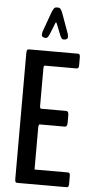

<svg xmlns="http://www.w3.org/2000/svg" viewBox="-62 -970 490 1006"><g transform="rotate(5 183.5 -467.0)"><path d="M152.3 -769.5Q137.2 -769.5 137.2 -773.4Q129.4 -773.9 129.4 -786.6Q129.4 -792 131.3 -799.8L166.5 -897Q178.2 -933.6 191.9 -933.6H204.1Q217.8 -933.6 229.5 -897L264.6 -799.8Q266.6 -791 266.6 -784.7Q266.6 -773.9 259.3 -773.4Q259.3 -769.5 244.1 -769.5Q233.9 -769.5 226.1 -789.6L203.1 -847.2Q200.2 -855.5 197.8 -855.5Q195.3 -855.5 192.9 -847.2L169.9 -789.6Q161.1 -769.5 152.3 -769.5ZM68.8 0Q62.5 0 59.6 -3.7Q56.6 -7.3 56.6 -20.5V-681.6Q56.6 -694.3 59.6 -698.2Q62.5 -702.1 68.8 -702.1H325.7Q329.6 -702.1 332 -701.2Q334.5 -700.2 336.2 -695.8Q337.9 -691.4 337.9 -682.6V-644Q337.9 -631.8 335 -628.2Q332 -624.5 325.7 -624.5H158.7Q152.8 -624.5 152.8 -608.4V-411.1Q152.8 -406.7 154.5 -402.3Q156.2 -397.9 157.7 -397.9H292Q304.2 -397.9 304.2 -375.5V-337.9Q304.2 -315.4 292 -315.4H158.2Q156.2 -315.4 154.5 -310.5Q152.8 -305.7 152.8 -300.8V-77.6H327.1Q331.5 -77.6 334 -76.7Q336.4 -75.7 338.1 -71.3Q339.8 -66.9 339.8 -58.1V-19.5Q339.8 -7.3 336.7 -3.7Q333.5 0 327.1 0Z"/></g></svg>

Font: BenchNine
Style: Bold
Weight: 700
Version: Version 1 ; ttfautohint (v0.92.18-e454-dirty) -l 8 -r 50 -G 